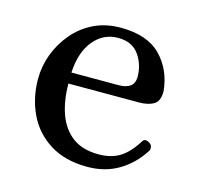

<svg xmlns="http://www.w3.org/2000/svg" viewBox="-78 -546 657 640"><g transform="rotate(15 251.0 -226.5)"><path d="M275 12Q198 12 145.5 -21Q93 -54 67 -109Q41 -164 41 -229Q41 -273 56.5 -314.5Q72 -356 101 -390.5Q130 -425 171 -445Q212 -465 264 -465Q356 -465 402.5 -417.5Q449 -370 456 -297Q456 -262 436.5 -251Q417 -240 386 -240H143Q143 -182 159 -136.5Q175 -91 209.5 -64.5Q244 -38 301 -38Q343 -38 373 -56Q403 -74 431 -119Q439 -129 453 -120Q461 -116 463 -107.5Q465 -99 461 -93Q430 -44 383 -16Q336 12 275 12ZM143 -278H306Q330 -278 344.5 -287.5Q359 -297 360 -320Q360 -363 336.5 -396.5Q313 -430 264 -430Q214 -430 180.5 -390Q147 -350 143 -278Z"/></g></svg>

Font: Alice
Style: Regular
Weight: 400
Designer: Ksenia Yerulevich
Foundry: Cyreal (http://www.cyreal.org/)
Version: Version 2.003; ttfautohint (v1.8.3)